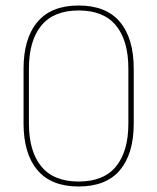

<svg xmlns="http://www.w3.org/2000/svg" viewBox="-20 -668 571 697"><path d="M265.5 9Q166 9 115.8 -50.5Q65.5 -110 65.5 -220V-418Q65.5 -528.5 115.8 -588.2Q166 -648 265.5 -648Q365.5 -648 415.5 -588.2Q465.5 -528.5 465.5 -418V-220Q465.5 -110 415.5 -50.5Q365.5 9 265.5 9ZM265.5 -9Q356.5 -9 401.2 -63.8Q446 -118.5 446 -219.5V-419Q446 -520.5 401.2 -575.2Q356.5 -630 265.5 -630Q175 -630 130 -575.2Q85 -520.5 85 -419V-219.5Q85 -118.5 130 -63.8Q175 -9 265.5 -9Z"/></svg>

Font: Anek Malayalam Medium Thin
Style: Regular
Weight: 250
Version: Version 1.003